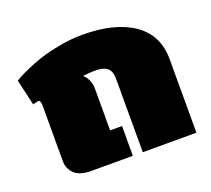

<svg xmlns="http://www.w3.org/2000/svg" viewBox="-95 -637 831 757"><g transform="rotate(-20 321.0 -258.5)"><path d="M16.7 -433.3Q21.7 -436.7 31.7 -442.5Q41.7 -448.3 73.3 -462.5Q105 -476.7 138.3 -487.5Q171.7 -498.3 220.4 -507.5Q269.2 -516.7 316.7 -516.7Q453.3 -516.7 530.8 -463.3Q608.3 -410 608.3 -308.3V0H383.3V-308.3Q383.3 -339.2 367.9 -352.9Q352.5 -366.7 316.7 -366.7Q294.2 -366.7 265 -363.3Q291.7 -338.3 291.7 -300V-125H341.7V0H166.7Q120 0 97.5 -21.2Q75 -42.5 75 -75V-308.3Q75 -329.2 65.8 -330.8Q60.8 -330 52.9 -327.9Q45 -325.8 41.7 -325Z"/></g></svg>

Font: BoonTook
Style: Regular
Weight: 400
Designer: Sungsit Sawaiwan
Foundry: FontUni
Version: Version 3.0